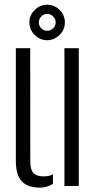

<svg xmlns="http://www.w3.org/2000/svg" viewBox="-20 -810 421 836"><path d="M49 -110V-600H111.5L112 -105Q112 -71.5 125.5 -56.8Q139 -42 170 -42Q193.5 -42 210.5 -51V-9.5Q185.5 7 152.5 7Q100 7 74.5 -20.8Q49 -48.5 49 -110ZM260.5 0V-600H323V0ZM185 -635Q154.5 -635 131.2 -657.8Q108 -680.5 108 -712.5Q108 -743.5 131 -766.5Q154 -789.5 185 -789.5Q217 -789.5 239.8 -766.5Q262.5 -743.5 262.5 -712.5Q262.5 -680.5 239.2 -657.8Q216 -635 185 -635ZM185 -676Q200.5 -676 211.5 -687Q222.5 -698 222.5 -712.5Q222.5 -727.5 211.2 -738.5Q200 -749.5 185 -749.5Q171 -749.5 160 -738.5Q149 -727.5 149 -712.5Q149 -698 159.5 -687Q170 -676 185 -676Z"/></svg>

Font: Big Shoulders Stencil Text Light
Style: Regular
Weight: 300
Designer: Patric King
Foundry: XO Type Co
Version: Version 1.000